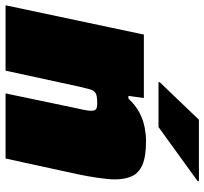

<svg xmlns="http://www.w3.org/2000/svg" viewBox="-44 -710 753 708"><g transform="rotate(90 333.0 -356.5)"><path d="M-1 0 107 -510H341L333 -453H343Q368 -480 395.5 -494Q423 -508 450 -513Q477 -518 499 -518Q556 -518 586.5 -505Q617 -492 629 -466.5Q641 -441 641 -403Q641 -381 635.5 -342.5Q630 -304 622 -266L564 0H324L376 -249Q380 -266 384 -286Q388 -306 388 -314Q388 -325 385 -330Q382 -335 376 -336.5Q370 -338 360 -338Q344 -338 334 -336Q324 -334 318 -328Q312 -322 308.5 -309.5Q305 -297 300 -276L240 0ZM282 -564 283 -569 421 -713H648L647 -708L448 -564Z"/></g></svg>

Font: Saira Expanded Black
Style: Italic
Weight: 900
Width: 7
Italic angle: -12°
Designer: Hector Gatti with collaboration of the Omnibus-Type team
Foundry: Omnibus-Type
Version: Version 1.101